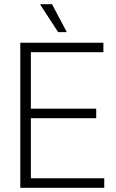

<svg xmlns="http://www.w3.org/2000/svg" viewBox="-20 -888 550 908"><path d="M76 0V-686H469V-641H126V-374H435V-329H126V-45H473V0ZM296 -736H255L171 -865V-868H226Z"/></svg>

Font: Archivo Condensed Thin
Style: Regular
Weight: 250
Width: 3
Designer: Hector Gatti
Foundry: Omnibus-Type
Version: Version 2.001